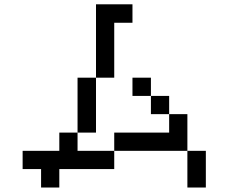

<svg xmlns="http://www.w3.org/2000/svg" viewBox="-20 -796 1040 874"><path d="M83 -26.4V-109.4H250V-192.4H333V-109.4H500V-192.4H750V-276.4H833V-109.4H500V-26.4H250V57.6H167V-26.4ZM833 -109.4H917V57.6H833ZM667 -359.4H750V-276.4H667ZM667 -359.4H583V-442.4H667ZM417 -442.4V-192.4H333V-442.4ZM417 -442.4V-776.4H583V-692.4H500V-442.4Z"/></svg>

Font: KH Dot kagurazaka 12
Style: Regular
Weight: 400
Designer: Original version for X68000 by Keitarou Hiraki (http://hp.vector.co.jp/authors/VA000874/) / TrueType conversion by Homem
Version: Version 1.00.20150527